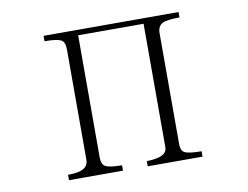

<svg xmlns="http://www.w3.org/2000/svg" viewBox="-75 -783 1149 889"><g transform="rotate(-10 500.0 -338.5)"><path d="M180.7 1H434.6V-24.4Q374 -24.4 355.5 -36.1Q338.9 -45.9 338.9 -79.1V-652.3H646.5V-72.3Q646.5 -47.9 623 -36.1Q599.6 -24.4 550.8 -23.4V1H808.6V-24.4Q748 -24.4 728.5 -35.2Q711.9 -44.9 711.9 -74.2V-596.7Q711.9 -629.9 735.4 -641.6Q756.8 -652.3 815.4 -652.3V-677.7H180.7V-652.3Q243.2 -652.3 261.7 -639.6Q276.4 -628.9 276.4 -596.7V-79.1Q276.4 -47.9 249 -35.2Q226.6 -24.4 180.7 -24.4Z"/></g></svg>

Font: BatangChe
Style: Regular
Weight: 400
Monospace: yes
Version: Version 2.21